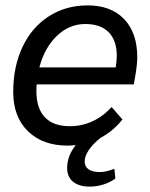

<svg xmlns="http://www.w3.org/2000/svg" viewBox="-20 -530 558 712"><path d="M489 -318Q489 -292 482 -250L476 -217H116Q115 -209 115 -192Q115 -128 146.5 -95Q178 -62 239 -62Q283 -62 322.5 -80Q362 -98 394 -133L434 -87Q400 -44 353 -19Q325 3 309.5 26Q294 49 294 69Q294 88 308.5 98Q323 108 350 108Q373 108 404 96L408 132Q389 146 364 154Q339 162 313 162Q273 162 251 144Q229 126 229 93Q229 48 261 8Q241 10 231 10Q138 10 83.5 -43.5Q29 -97 29 -189Q29 -283 63.5 -356Q98 -429 161 -469.5Q224 -510 305 -510Q392 -510 440.5 -459Q489 -408 489 -318ZM413 -323Q413 -380 383 -410.5Q353 -441 296 -441Q237 -441 191 -397Q145 -353 126 -280H409L410 -287Q413 -307 413 -323Z"/></svg>

Font: Sarabun
Style: Italic
Weight: 400
Italic angle: -10°
Designer: Suppakit Chalermlarp | Katatrad Co.,Ltd.
Foundry: Cadson Demak Co.,Ltd.
Version: Version 1.000; ttfautohint (v1.6)